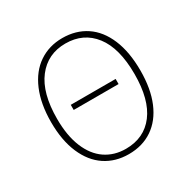

<svg xmlns="http://www.w3.org/2000/svg" viewBox="-157 -846 1004 1008"><g transform="rotate(-30 345.0 -341.5)"><path d="M616 -340Q616 -230 583 -151.5Q550 -73 489 -31.5Q428 10 345 10Q264 10 203 -30.5Q142 -71 108 -150Q74 -229 74 -339Q74 -450 108 -530Q142 -610 203.5 -651.5Q265 -693 345 -693Q427 -693 488 -652.5Q549 -612 582.5 -532.5Q616 -453 616 -340ZM110 -339Q110 -237 139.5 -165.5Q169 -94 222 -58Q275 -22 345 -22Q456 -22 518 -103.5Q580 -185 580 -340Q580 -497 517 -578.5Q454 -660 345 -660Q237 -660 173.5 -577.5Q110 -495 110 -339ZM481 -336H209V-367H481Z"/></g></svg>

Font: FiraGO UltraLight
Style: Regular
Weight: 200
Designer: bBox Type
Foundry: bBox Type GmbH
Version: Version 1.001